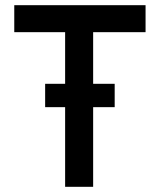

<svg xmlns="http://www.w3.org/2000/svg" viewBox="-20 -720 616 740"><path d="M231 0V-307H154V-397H231V-596H35V-700H541V-596H339V-397H422V-307H339V0Z"/></svg>

Font: Lexend Deca
Style: Regular
Weight: 400
Designer: Bonnie Shaver-Troup, Thomas Jockin
Foundry: Lexend
Version: Version 1.008; ttfautohint (v1.8.4.7-5d5b)